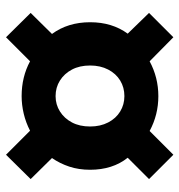

<svg xmlns="http://www.w3.org/2000/svg" viewBox="1 -694 597 639"><g transform="rotate(90 299.5 -374.5)"><path d="M104 -96 23 -178 93 -249Q54 -302 54 -376Q54 -449 92 -501L23 -572L104 -653L184 -574Q238 -603 300 -603Q362 -603 416 -574L495 -653L576 -572L505 -501Q525 -476 535 -444.5Q545 -413 545 -376Q545 -338 534.5 -306.5Q524 -275 506 -249L576 -178L495 -96L415 -176Q388 -162 358.5 -155Q329 -148 300 -148Q236 -148 184 -176ZM300 -261Q328 -261 351 -275.5Q374 -290 387.5 -315.5Q401 -341 401 -376Q401 -410 387.5 -436Q374 -462 351 -476Q328 -490 300 -490Q271 -490 248 -476Q225 -462 211.5 -436Q198 -410 198 -376Q198 -341 211.5 -315.5Q225 -290 248 -275.5Q271 -261 300 -261Z"/></g></svg>

Font: Noto Sans SC Thin ExtraBold
Style: Regular
Weight: 800
Version: Version 2.004-H2;hotconv 1.0.118;makeotfexe 2.5.65603